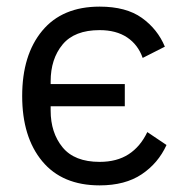

<svg xmlns="http://www.w3.org/2000/svg" viewBox="-20 -548 551 580"><path d="M281 12Q168 12 107.5 -61Q47 -134 47 -258Q47 -382 107.5 -455Q168 -528 281 -528Q361 -528 408.5 -494Q456 -460 478 -407L411 -373Q397 -413 364 -435Q331 -457 281 -457Q205 -457 169 -413.5Q133 -370 133 -302V-294H357V-227H133V-214Q133 -147 169 -103Q205 -59 281 -59Q333 -59 368.5 -82Q404 -105 425 -149L483 -110Q458 -55 408 -21.5Q358 12 281 12Z"/></svg>

Font: IBM Plex Sans Var
Style: Regular
Weight: 400
Designer: Mike Abbink, Paul van der Laan, Pieter van Rosmalen
Foundry: Bold Monday
Version: Version 3.000